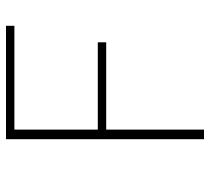

<svg xmlns="http://www.w3.org/2000/svg" viewBox="-50 -650 700 640"><g transform="rotate(-90 300.0 -330.0)"><path d="M156 0V-660H534V-632H188V-354H479V-326H188V0Z"/></g></svg>

Font: Source Code Pro ExtraLight
Style: Regular
Weight: 200
Monospace: yes
Designer: Paul D. Hunt, Teo Tuominen
Foundry: Adobe
Version: Version 1.026;hotconv 1.1.0;makeotfexe 2.6.0